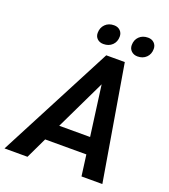

<svg xmlns="http://www.w3.org/2000/svg" viewBox="-185 -988 967 1099"><g transform="rotate(20 298.5 -438.5)"><path d="M423 -128H172L111 0H-29L336 -700H449L567 0H440ZM409 -229 368 -535 221 -229ZM246 -804Q246 -836 266.5 -856.5Q287 -877 320 -877Q343 -877 357.5 -863Q372 -849 372 -827Q372 -795 351.5 -775Q331 -755 298 -755Q275 -755 260.5 -768.5Q246 -782 246 -804ZM453 -805Q453 -837 473.5 -857Q494 -877 527 -877Q550 -877 564.5 -863Q579 -849 579 -827Q579 -795 558.5 -775Q538 -755 506 -755Q483 -755 468 -769Q453 -783 453 -805Z"/></g></svg>

Font: Sarabun SemiBold
Style: Italic
Weight: 600
Italic angle: -10°
Designer: Suppakit Chalermlarp | Katatrad Co.,Ltd.
Foundry: Cadson Demak Co.,Ltd.
Version: Version 1.000; ttfautohint (v1.6)